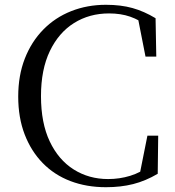

<svg xmlns="http://www.w3.org/2000/svg" viewBox="-20 -765 731 801"><path d="M422 16Q341 16 274 -9.5Q207 -35 158.5 -84.5Q110 -134 83 -204Q56 -274 56 -362Q56 -450 83.5 -520.5Q111 -591 160.5 -641.5Q210 -692 277 -718.5Q344 -745 422 -745Q484 -745 532.5 -731.5Q581 -718 629 -689L632 -529H587L553 -702L604 -685V-651Q562 -682 523 -695.5Q484 -709 435 -709Q353 -709 289 -669Q225 -629 188 -552Q151 -475 151 -364Q151 -252 187.5 -175Q224 -98 287.5 -58Q351 -18 431 -18Q479 -18 523 -31.5Q567 -45 609 -76V-43L561 -29L595 -199H640L638 -40Q587 -10 535.5 3Q484 16 422 16Z"/></svg>

Font: Noto Serif JP ExtraLight
Style: Regular
Weight: 400
Version: Version 2.003-H1;hotconv 1.1.1;makeotfexe 2.6.0